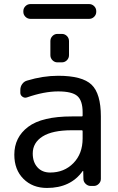

<svg xmlns="http://www.w3.org/2000/svg" viewBox="-20 -927 574 936"><path d="M382.8 -287.1Q382.8 -292 378.9 -292H330.1Q235.4 -292 187.5 -261.7Q139.6 -231.4 139.6 -178.7Q139.6 -136.7 162.6 -111.3Q185.5 -85.9 224.6 -85.9Q293 -85.9 337.9 -131.8Q382.8 -177.7 382.8 -252ZM378.9 -359.4Q382.8 -359.4 382.8 -363.3V-379.9Q382.8 -436.5 356.9 -459Q331.1 -481.4 263.7 -481.4Q195.3 -481.4 111.3 -452.1Q99.6 -448.2 89.4 -455.6Q79.1 -462.9 79.1 -474.6V-488.3Q79.1 -504.9 88.4 -517.6Q97.7 -530.3 112.3 -534.2Q189.5 -557.6 263.7 -557.6Q380.9 -557.6 426.3 -514.2Q471.7 -470.7 471.7 -359.4V-54.7Q471.7 -41 461.4 -30.8Q451.2 -20.5 437.5 -20.5H421.9Q408.2 -20.5 397.5 -30.8Q386.7 -41 386.7 -54.7L385.7 -92.8Q385.7 -93.8 384.8 -93.8Q383.8 -93.8 382.8 -92.8Q324.2 -10.7 209 -10.7Q138.7 -10.7 94.2 -55.2Q49.8 -99.6 49.8 -172.9Q49.8 -257.8 117.2 -308.6Q184.6 -359.4 330.1 -359.4ZM128.9 -835Q114.3 -835 104 -845.2Q93.8 -855.5 93.8 -869.1V-873Q93.8 -886.7 104 -897Q114.3 -907.2 128.9 -907.2H414.1Q428.7 -907.2 439 -897Q449.2 -886.7 449.2 -873V-869.1Q449.2 -855.5 439 -845.2Q428.7 -835 414.1 -835ZM259.8 -623Q246.1 -623 235.8 -633.3Q225.6 -643.6 225.6 -658.2V-726.6Q225.6 -741.2 235.8 -751.5Q246.1 -761.7 259.8 -761.7H281.2Q295.9 -761.7 306.2 -751.5Q316.4 -741.2 316.4 -726.6V-658.2Q316.4 -643.6 306.2 -633.3Q295.9 -623 281.2 -623Z"/></svg>

Font: Gen Jyuu GothicL Regular
Style: Regular
Weight: 400
Designer: [Source Han Sans]
Ryoko NISHIZUKA  (kana & ideographs); Paul D. Hunt (Latin, Greek & Cyrillic); Wenlong ZHANG  (bopomofo
Version: Version 1.002.20150607